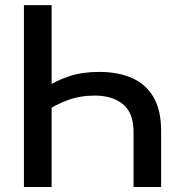

<svg xmlns="http://www.w3.org/2000/svg" viewBox="-20 -748 732 768"><path d="M376 -460.4Q452.6 -460.4 508.3 -435.8Q564 -411.1 594.2 -359.1Q624.5 -307.1 624.5 -224.6V0H514.2V-220.7Q514.2 -295.9 472.2 -330.8Q430.2 -365.7 358.9 -365.7Q300.8 -365.7 250 -347.2Q199.2 -328.6 156.7 -297.4V-394Q203.1 -425.3 256.3 -442.9Q309.6 -460.4 376 -460.4ZM186.5 -727.5V0H75.7V-727.5Z"/></svg>

Font: Inter 20pt Medium
Style: Regular
Weight: 500
Version: Version 4.001;git-66647c0bb